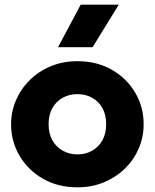

<svg xmlns="http://www.w3.org/2000/svg" viewBox="-20 -787 663 822"><path d="M311.5 15Q228 15 164 -21.8Q100 -58.5 63.8 -120Q27.5 -181.5 27.5 -255Q27.5 -308.5 48.2 -357.2Q69 -406 107 -443.8Q145 -481.5 197 -503.2Q249 -525 311.5 -525Q395 -525 459 -488.2Q523 -451.5 559 -390Q595 -328.5 595 -255Q595 -201.5 574.5 -152.8Q554 -104 516 -66.5Q478 -29 426 -7Q374 15 311.5 15ZM311.5 -126Q346.5 -126 374.5 -141.8Q402.5 -157.5 418.5 -186.5Q434.5 -215.5 434.5 -255Q434.5 -295 418.8 -323.8Q403 -352.5 375 -368.2Q347 -384 311.5 -384Q276 -384 248 -368.2Q220 -352.5 204 -323.8Q188 -295 188 -255Q188 -215.5 204.2 -186.5Q220.5 -157.5 248.5 -141.8Q276.5 -126 311.5 -126ZM228.5 -585 325.5 -767H488.5L376.5 -585Z"/></svg>

Font: Geologica Thin Roman
Style: Bold
Weight: 700
Version: Version 1.010;gftools[0.9.28]